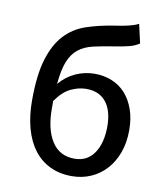

<svg xmlns="http://www.w3.org/2000/svg" viewBox="-83 -800 766 881"><g transform="rotate(10 300.0 -359.0)"><path d="M310 12Q253 12 208.5 -9.5Q164 -31 133.5 -71Q103 -111 87 -169Q71 -227 71 -299Q71 -417 93.5 -491Q116 -565 156.5 -608.5Q197 -652 254.5 -671.5Q312 -691 383 -702Q405 -705 420.5 -708Q436 -711 448.5 -714Q461 -717 471.5 -720.5Q482 -724 494 -730L514 -642Q494 -628 465.5 -621Q437 -614 404 -609Q346 -600 304.5 -590.5Q263 -581 235.5 -559Q208 -537 192.5 -498.5Q177 -460 171 -393Q203 -431 245.5 -450Q288 -469 334 -469Q377 -469 414 -454Q451 -439 477.5 -409.5Q504 -380 519 -337.5Q534 -295 534 -241Q534 -183 517 -136.5Q500 -90 470 -57Q440 -24 399 -6Q358 12 310 12ZM309 -69Q368 -69 400 -116Q432 -163 432 -241Q432 -314 400 -354Q368 -394 308 -394Q273 -394 236.5 -377Q200 -360 167 -313V-278Q167 -181 203 -125Q239 -69 309 -69Z"/></g></svg>

Font: Source Code Pro Medium
Style: Regular
Weight: 500
Monospace: yes
Designer: Paul D. Hunt, Teo Tuominen
Foundry: Adobe Systems Incorporated
Version: Version 2.030;PS 1.000;hotconv 16.6.51;makeotf.lib2.5.65220